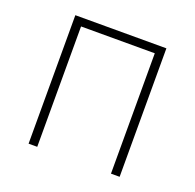

<svg xmlns="http://www.w3.org/2000/svg" viewBox="-90 -553 656 646"><g transform="rotate(20 238.0 -230.0)"><path d="M401 -460V0H370V-431H106V0H75V-460Z"/></g></svg>

Font: Jost* Thin
Style: Regular
Weight: 200
Version: Version 3.7